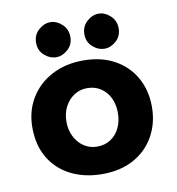

<svg xmlns="http://www.w3.org/2000/svg" viewBox="-75 -703 721 783"><g transform="rotate(-10 285.5 -311.5)"><path d="M38 -224Q38 -291 69.5 -344Q101 -397 158 -427.5Q215 -458 289 -458Q364 -458 419 -427.5Q474 -397 503.5 -344Q533 -291 533 -224Q533 -157 503.5 -103.5Q474 -50 419 -19Q364 12 287 12Q215 12 158.5 -16Q102 -44 70 -97Q38 -150 38 -224ZM179 -223Q179 -189 193 -161.5Q207 -134 231 -118Q255 -102 285 -102Q318 -102 342 -118Q366 -134 379 -161.5Q392 -189 392 -223Q392 -258 379 -285Q366 -312 342 -328Q318 -344 285 -344Q255 -344 231 -328Q207 -312 193 -285Q179 -258 179 -223ZM113 -562Q113 -594 135.5 -614.5Q158 -635 185 -635Q210 -635 232.5 -614.5Q255 -594 255 -562Q255 -530 232.5 -510Q210 -490 185 -490Q158 -490 135.5 -510Q113 -530 113 -562ZM313 -562Q313 -594 335.5 -614.5Q358 -635 385 -635Q410 -635 432.5 -614.5Q455 -594 455 -562Q455 -530 432.5 -510Q410 -490 385 -490Q358 -490 335.5 -510Q313 -530 313 -562Z"/></g></svg>

Font: Josefin Sans Thin
Style: Bold
Weight: 700
Version: Version 2.000